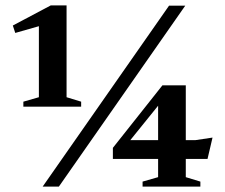

<svg xmlns="http://www.w3.org/2000/svg" viewBox="-20 -691 833 711"><path d="M124 -331V-594L36.5 -569L27.5 -596.5L168 -671H226.5V-331L280.5 -314.5V-296H66.5V-314.5ZM138 0 606 -670H666L198 0ZM581.5 -375H668V-172H703L767 -181.5L748.5 -102.5H668V-35L722 -18.5V0H508V-18.5L565.5 -35V-102.5H398V-143.5ZM565.5 -172V-299.5L462.5 -172Z"/></svg>

Font: Newsreader Text
Style: Bold
Weight: 700
Designer: Hugues Gentile
Foundry: Production Type
Version: Version 1.001